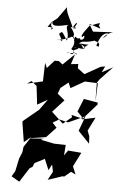

<svg xmlns="http://www.w3.org/2000/svg" viewBox="-78 -1289 895 1421"><g transform="rotate(5 370.0 -579.0)"><path d="M680 -825 648 -820 532 -755 480 -794V-826L426 -820L450 -895L364 -812L335 -835H304L251 -776L235 -813L231 -675L114 -648L147 -670L187 -637L203 -500L279 -543L221 -463L107 -369L106 -359L129 -215L181 -257L130 -180L125 -139L105 -91L85 4L61 45L121 80L188 -25L210 -39L221 -67L295 -105L329 -24L352 -68L363 -15L329 48L446 9L442 19L496 -26L531 -10L507 -68L560 -173L461 -181L434 -143L440 -221L354 -223L253 -243L274 -253L147 -244L290 -266L361 -342L329 -377L375 -405L443 -389L567 -445C553 -408 541 -371 526 -334L611 -245L608 -300L592 -341L642 -441L543 -420L649 -540L648 -554L544 -572L505 -475L556 -423L463 -446L469 -430L404 -376L318 -457L402 -549L348 -594L364 -638L421 -683L438 -643L540 -701L637 -697L631 -558L629 -700L646 -725L740 -824L658 -780ZM607 -1125C641 -1169 537 -1100 544 -1127C553 -1125 459 -1027 495 -1028C516 -1068 520 -966 440 -1026C409 -948 505 -1002 472 -1017C404 -991 441 -1026 410 -1042C403 -1003 465 -1016 400 -1093C495 -1096 393 -1074 428 -1093C456 -1134 446 -1147 415 -1090C392 -1154 357 -1198 361 -1238L298 -1150L258 -1119L235 -1087C209 -1072 309 -1089 253 -1060C279 -1094 237 -1078 264 -1127C250 -1069 341 -1102 407 -1113C334 -1105 401 -1065 381 -991C335 -1064 344 -1057 319 -1036C361 -954 360 -989 308 -998C326 -980 431 -1023 426 -1035C464 -934 386 -937 440 -922C431 -869 428 -908 382 -907C433 -891 457 -919 464 -893C405 -929 456 -926 469 -939C473 -974 489 -938 434 -946C470 -953 539 -914 482 -979C572 -965 550 -997 494 -932C493 -942 560 -943 473 -979C505 -1007 506 -982 587 -1009C588 -1000 635 -1008 618 -965C579 -988 601 -975 603 -978C628 -1060 654 -1066 678 -1073C666 -1046 680 -1058 632 -1023C658 -1039 652 -1062 715 -1082L568 -1074L536 -1129L620 -1101Z"/></g></svg>

Font: Hussar Lance
Style: ExBdObl
Weight: 700
Foundry: Cannot Into Space Fonts, PlusOne Fonts
Version: Version 2.270